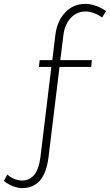

<svg xmlns="http://www.w3.org/2000/svg" viewBox="-147 -772 565 987"><path d="M179 -592 163 -463H325L322 -428H159L102 39Q82 195 -33 195Q-56 195 -82 184.5Q-108 174 -127 158L-109 125Q-95 139 -74 147.5Q-53 156 -34 156Q46 156 61 35L117 -428H53L57 -463H122L138 -596Q148 -667 189.5 -709.5Q231 -752 291 -752Q319 -752 347.5 -741.5Q376 -731 398 -715L378 -682Q359 -696 336.5 -704.5Q314 -713 293 -713Q248 -713 217 -680Q186 -647 179 -592Z"/></svg>

Font: Gontserrat ExtraLight
Style: Regular
Weight: 275
Designer: Julieta Ulanovsky
Foundry: Julieta Ulanovsky
Version: Version 6.001